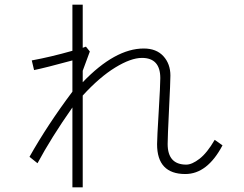

<svg xmlns="http://www.w3.org/2000/svg" viewBox="-20 -763 1040 817"><path d="M332 -461.9V-413.1Q469.7 -556.6 591.8 -556.6Q645.5 -556.6 675.3 -523.9Q705.1 -491.2 705.1 -441.4Q705.1 -415 699.2 -296.9Q693.4 -178.7 693.4 -150.4Q693.4 -62.5 772.5 -62.5Q796.9 -62.5 829.1 -87.4Q861.3 -112.3 893.6 -168L926.8 -144.5Q862.3 -22.5 768.6 -22.5Q648.4 -22.5 648.4 -149.4Q648.4 -174.8 655.3 -287.6Q662.1 -400.4 662.1 -430.7Q662.1 -516.6 584 -516.6Q537.1 -516.6 470.2 -475.6Q403.3 -434.6 332 -356.4V34.2H288.1V-305.7Q198.2 -177.7 139.6 -68.4L105.5 -95.7Q182.6 -232.4 288.1 -373V-505.9Q172.9 -474.6 125 -464.8L115.2 -505.9Q195.3 -520.5 288.1 -546.9V-743.2H332V-559.6L345.7 -564.5L362.3 -543.9Z"/></svg>

Font: Gothic A1 ExtraLight
Style: Regular
Weight: 275
Designer: HanYang I&C Co.,Ltd.
Foundry: HanYang I&C Co.,Ltd.
Version: Version 2.50